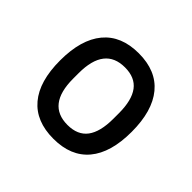

<svg xmlns="http://www.w3.org/2000/svg" viewBox="-117 -711 709 709"><g transform="rotate(45 237.5 -356.5)"><path d="M50.8 -355.8Q50.8 -464.8 98.6 -522.4Q146.4 -579.9 237.8 -579.9Q329.3 -579.9 376.8 -522.4Q424.4 -464.8 424.4 -356Q424.4 -247.2 376.8 -190.3Q329.3 -133.4 237.8 -133.4Q146.4 -133.4 98.6 -190.1Q50.8 -246.7 50.8 -355.8ZM238.5 -507Q132.5 -507 132.5 -371V-342.3Q132.5 -206.3 238.5 -206.3Q291.5 -206.3 316.9 -240.2Q342.3 -274.1 342.3 -342.3V-371Q342.3 -439.2 316.9 -473.1Q291.5 -507 238.5 -507Z"/></g></svg>

Font: Puralecka Narrow
Style: Regular
Weight: 400
Designer: Hector Gatti, Marcela Romero, Pablo Cosgaya and Nicolas Silva
Version: Version 1.004;PS 001.004;hotconv 1.0.70;makeotf.lib2.5.58329